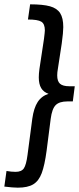

<svg xmlns="http://www.w3.org/2000/svg" viewBox="-84 -767 365 886"><path d="M208 -642Q208 -618 201 -567L183 -449Q180 -433 180 -419Q180 -392 193 -380.5Q206 -369 236 -369H261L252 -299H227Q190 -299 173 -282Q156 -265 150 -219L131 -71Q122 -4 108.5 32Q95 68 69.5 83.5Q44 99 -2 99Q-24 99 -64 94L-54 22Q-31 26 -12 26Q15 26 26 10Q37 -6 43 -52L65 -219Q72 -269 90 -296.5Q108 -324 140 -334Q117 -342 106 -360.5Q95 -379 95 -410Q95 -427 98 -449L119 -588Q123 -620 123 -627Q123 -657 106.5 -667Q90 -677 45 -677L55 -747Q114 -747 146.5 -738Q179 -729 193.5 -706.5Q208 -684 208 -642Z"/></svg>

Font: Ropa Sans
Style: Italic
Weight: 400
Version: Version 1.100